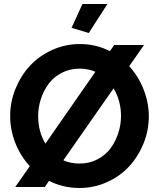

<svg xmlns="http://www.w3.org/2000/svg" viewBox="-20 -935 795 960"><path d="M517.1 -915 423.8 -770 337.9 -795.9 392.1 -915ZM626 -604Q672.4 -553.2 698.2 -487.1Q724.1 -420.9 724.1 -353Q724.1 -283.2 697.8 -218Q671.4 -152.8 626.2 -103.5Q581.1 -54.2 515.9 -24.7Q450.7 4.9 377 4.9Q294.9 4.9 225.1 -30.8L204.1 0H56.2L128.9 -104Q82 -155.3 56.4 -220.7Q30.8 -286.1 30.8 -355Q30.8 -425.3 57.4 -491Q84 -556.6 129.6 -606Q175.3 -655.3 240.7 -685.1Q306.2 -714.8 379.9 -714.8Q460 -714.8 529.8 -679.2L550.8 -710H700.2ZM170.9 -355Q170.9 -277.3 207 -216.8L457 -576.2Q420.4 -591.8 377.9 -591.8Q329.6 -591.8 289.6 -571.3Q249.5 -550.8 224.1 -517.1Q198.7 -483.4 184.8 -441.4Q170.9 -399.4 170.9 -355ZM377.9 -117.2Q426.3 -117.2 466.3 -137.7Q506.3 -158.2 531.7 -192.1Q557.1 -226.1 571 -268.3Q585 -310.5 585 -355Q585 -431.2 547.9 -493.2L296.9 -133.8Q332 -117.2 377.9 -117.2Z"/></svg>

Font: Rawline
Style: Bold
Weight: 700
Designer: Matt McInerney, Pablo Impallari, Rodrigo Fuenzalida
Foundry: Matt McInerney, Pablo Impallari, Rodrigo Fuenzalida
Version: Version 4.020;PS 004.020;hotconv 1.0.88;makeotf.lib2.5.64775